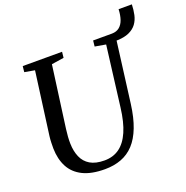

<svg xmlns="http://www.w3.org/2000/svg" viewBox="-151 -1007 1120 1156"><g transform="rotate(-20 409.0 -429.0)"><path d="M327 10Q240 10 185.2 -17.5Q130.5 -45 104.2 -95Q78 -145 76.5 -212.5Q76.5 -231 77 -250.8Q77.5 -270.5 80 -291L134 -694L69 -705.5L73 -743H325L321 -705.5L242 -693.5L188.5 -298.5Q185 -272.5 183.5 -249.5Q182 -226.5 182.5 -206.5Q183.5 -157.5 199.8 -119.8Q216 -82 251 -61.2Q286 -40.5 342.5 -40.5Q398 -40.5 438.2 -69.5Q478.5 -98.5 504.2 -157.5Q530 -216.5 541 -307.5L589.5 -693.5L520 -705.5L524 -743H645Q674.5 -743.5 693.2 -759Q712 -774.5 721.5 -802.2Q731 -830 732.5 -867.5H817.5Q816.5 -833 809.8 -802Q803 -771 785.8 -747.2Q768.5 -723.5 737.2 -709.2Q706 -695 656.5 -694L606.5 -306Q595.5 -221.5 572.2 -161.2Q549 -101 514 -63.2Q479 -25.5 432 -7.8Q385 10 327 10Z"/></g></svg>

Font: Merriweather 48pt
Style: Italic
Weight: 400
Italic angle: -7.8°
Version: Version 2.101